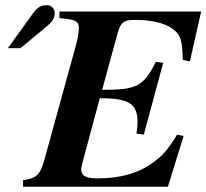

<svg xmlns="http://www.w3.org/2000/svg" viewBox="-20 -713 788 733"><path d="M10 -529H58L139 -596C174 -625 189 -637 189 -664C189 -680 175 -693 162 -693C142 -693 125 -689 108 -665ZM748 -669H207V-644L240 -640C271 -636 281 -627 281 -607C281 -592 278 -570 269 -537L150 -105C133 -44 120 -33 68 -25V0H621L681 -194L656 -199C622 -143 602 -120 565 -93C508 -51 439 -32 351 -32C308 -32 290 -42 290 -66C290 -73 293 -84 298 -104L361 -338C474 -338 505 -316 505 -247C505 -233 504 -222 501 -203L529 -199L603 -473L575 -477C528 -383 502 -370 370 -370L429 -586C441 -631 455 -637 496 -637C557 -637 603 -626 633 -607C674 -580 675 -555 678 -484L705 -479Z"/></svg>

Font: XITS
Style: Bold Italic
Weight: 700
Italic angle: -16.33°
Designer: MicroPress Inc., with final additions and corrections provided by Coen Hoffman, Elsevier (retired)
Version: Version 1.302